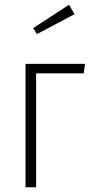

<svg xmlns="http://www.w3.org/2000/svg" viewBox="-20 -792 387 812"><path d="M272 -772 294.9 -731.9 136.2 -647.9 120.1 -672.9ZM132.8 0H87.9V-522H339.8L334 -481.9H132.8Z"/></svg>

Font: Fira Sans Compressed ExtraLight
Style: Regular
Weight: 250
Width: 1
Designer: Carrois Corporate & Edenspiekermann AG
Foundry: Carrois Corporate GbR & Edenspiekermann AG
Version: Version 4.203;PS 004.203;hotconv 1.0.88;makeotf.lib2.5.64775